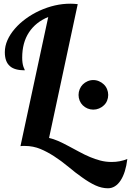

<svg xmlns="http://www.w3.org/2000/svg" viewBox="-20 -760 703 1030"><path d="M419.4 190.9Q383.8 166 348.6 136.2Q266.1 67.9 197.8 39.6Q158.2 22.9 112.8 22.9H101.6Q98.6 22.9 89.8 23.9L238.8 -668.9Q171.4 -641.1 135.3 -586.2Q99.1 -531.2 99.1 -451.2Q99.1 -420.4 106 -400.9Q107.9 -394.5 110.8 -389.6Q112.8 -386.2 112.8 -382.8Q58.6 -382.8 33.7 -404.8Q5.9 -428.2 5.9 -480Q5.9 -512.7 20 -544.7Q34.2 -576.7 60.1 -606.4Q85 -635.3 118.9 -659.9Q152.8 -684.6 191.9 -702.6Q274.9 -740.2 356.9 -740.2Q375 -740.2 397 -737.8L243.2 -20Q267.1 -14.6 291.7 -3.9Q316.4 6.8 348.1 23.9L402.8 53.2Q466.3 87.9 517.6 101.1Q546.9 108.9 579.1 108.9Q624.5 108.9 663.1 92.8Q654.3 166 627.4 207.5Q614.3 228 596.9 239Q579.6 250 559.1 250Q525.9 250 492.2 234.6Q458.5 219.2 419.4 190.9ZM424.3 -194.8Q413.6 -205.1 407.5 -219.7Q401.4 -234.4 401.4 -250.5Q401.4 -266.6 407.5 -281.5Q413.6 -296.4 424.3 -307.1Q435.1 -317.9 449.7 -324.2Q464.4 -330.6 480.5 -330.6Q496.6 -330.6 511.2 -324.2Q525.9 -317.9 537.1 -307.1Q548.3 -296.4 554.4 -281.5Q560.5 -266.6 560.5 -250.5Q560.5 -234.4 554.4 -219.7Q548.3 -205.1 537.1 -194.8Q525.9 -184.1 511.2 -178Q496.6 -171.9 480.5 -171.9Q464.4 -171.9 449.7 -178Q435.1 -184.1 424.3 -194.8Z"/></svg>

Font: Pattaya
Style: Regular
Weight: 400
Designer: Pablo Impallari / Thai characters Designed by Thanarat Vachiruckul and Suppakit Chalermlarp
Foundry: Pablo Impallari
Version: Version 2.000